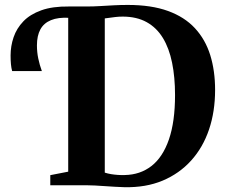

<svg xmlns="http://www.w3.org/2000/svg" viewBox="-20 -770 938 798"><path d="M496.5 8Q477.5 7.5 456.5 6.2Q435.5 5 414.5 3.5Q393.5 2 374.5 1Q355.5 0 340.5 0H189V-42L263.5 -56.5V-743H338Q369 -743 397.2 -744.8Q425.5 -746.5 453.5 -748Q481.5 -749.5 511.5 -749.5Q609 -749.5 678 -724.5Q747 -699.5 790.2 -652.8Q833.5 -606 853.8 -541Q874 -476 874 -396Q874 -306.5 848.8 -231.8Q823.5 -157 774.5 -102.8Q725.5 -48.5 655.8 -19.2Q586 10 496.5 8ZM498 -42.5Q562.5 -43.5 609.5 -80Q656.5 -116.5 682 -190.2Q707.5 -264 707.5 -375Q707.5 -449.5 695.2 -509.5Q683 -569.5 657 -612.2Q631 -655 589.5 -678Q548 -701 490 -701Q473.5 -701 459 -699.2Q444.5 -697.5 433.2 -695.8Q422 -694 415.5 -693.5V-52.5Q428 -48.5 441.8 -46.2Q455.5 -44 469.8 -43Q484 -42 498 -42.5ZM30.5 -474.5Q27 -487 25.5 -502.8Q24 -518.5 24 -539.5Q24 -578.5 36.5 -615.2Q49 -652 77 -681.2Q105 -710.5 151.8 -727.2Q198.5 -744 267.5 -743L273 -720L267.5 -696Q221.5 -698.5 191.8 -686.2Q162 -674 147.8 -647.8Q133.5 -621.5 133.5 -581Q133.5 -553.5 139 -527Q144.5 -500.5 154 -474.5Z"/></svg>

Font: Merriweather 72pt
Style: Bold
Weight: 700
Version: Version 2.100